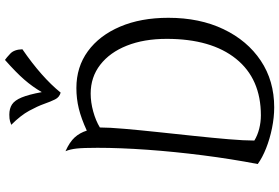

<svg xmlns="http://www.w3.org/2000/svg" viewBox="-200 -938 1152 793"><g transform="rotate(-90 376.5 -541.0)"><path d="M234 -759Q284 -782 325 -792Q366 -802 410 -802Q497 -802 562 -754.5Q627 -707 663.5 -621.5Q700 -536 700 -422Q700 -293 653 -194.5Q606 -96 523 -40.5Q440 15 330 15Q289 15 244.5 6Q200 -3 161 -18.5Q122 -34 96 -53Q117 -162 132 -279.5Q147 -397 155 -509Q163 -621 163 -715Q163 -774 160 -801Q157 -828 149 -847Q187 -830 206 -809Q225 -788 234 -759ZM193 -67Q214 -54 241.5 -47Q269 -40 297 -40Q448 -40 530.5 -142.5Q613 -245 613 -429Q613 -523 585 -593.5Q557 -664 506 -703.5Q455 -743 387 -743Q351 -743 313 -732.5Q275 -722 247 -705Q247 -667 241.5 -604Q236 -541 228 -465.5Q220 -390 212 -314.5Q204 -239 198.5 -174Q193 -109 193 -67ZM526 -1097Q535 -1091 552 -1075Q569 -1059 570 -1025Q455 -946 391 -867Q372 -872 363 -890Q354 -908 344.5 -935Q335 -962 316 -997Q297 -1032 258 -1071Q263 -1073 272.5 -1076Q282 -1079 300 -1079Q325 -1079 342 -1068Q359 -1057 371 -1028Q383 -999 393 -945Q415 -983 444.5 -1017Q474 -1051 526 -1097Z"/></g></svg>

Font: Merienda Light
Style: Regular
Weight: 300
Designer: Eduardo Rodriguez Tunni
Foundry: Eduardo Rodriguez Tunni
Version: Version 2.001; ttfautohint (v1.8.4.7-5d5b)